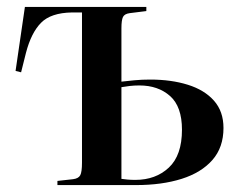

<svg xmlns="http://www.w3.org/2000/svg" viewBox="-20 -535 695 555"><path d="M146 0V-12L191 -17Q207 -19 212 -28.5Q217 -38 217 -65V-499H188Q127 -498 98.5 -469Q70 -440 55 -382L41 -326L25 -330L52 -515H403V-503L355 -497Q340 -495 335.5 -486Q331 -477 331 -453V-299Q348 -301 369 -303Q390 -305 414 -305Q475 -305 523 -290Q571 -275 598.5 -244Q626 -213 626 -165Q626 -109 594 -72.5Q562 -36 505 -18Q448 0 373 0ZM371 -15Q430 -15 468 -50.5Q506 -86 506 -160Q506 -227 471.5 -257.5Q437 -288 383 -288Q368 -288 355 -286.5Q342 -285 331 -283V-18Q338 -17 348 -16Q358 -15 371 -15Z"/></svg>

Font: Literata 72pt Medium
Style: Regular
Weight: 500
Designer: Latin by Veronika Burian and Jose Scaglione. Greek by Irene Vlachou. Cyrillic by Vera Evstafieva.
Foundry: TypeTogether
Version: Version 3.002